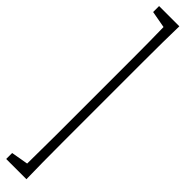

<svg xmlns="http://www.w3.org/2000/svg" viewBox="-369 -913 923 923"><g transform="rotate(45 93.0 -451.0)"><path d="M138.7 68.4Q138.7 68.4 1 68.4V27.8L87.9 12.7Q89.4 -109.4 89.4 -178.7Q89.4 -178.7 89.4 -721.7Q89.4 -785.6 88.9 -817.1Q88.4 -848.6 87.4 -915Q87.4 -915 1 -930.7V-971.2H138.7Q136.2 -869.1 136.2 -723.6Q136.2 -723.6 136.2 -180.7Q136.2 -34.2 138.7 68.4Z"/></g></svg>

Font: Scarab Serif
Style: Light
Weight: 300
Designer: John Roberts
Foundry: Scarab
Version: 1.0